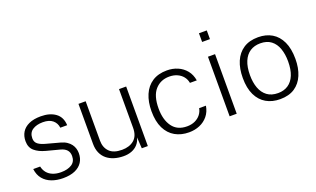

<svg xmlns="http://www.w3.org/2000/svg" viewBox="-78 -1139 2574 1566"><g transform="rotate(-20 1209.0 -356.0)"><path d="M256 10Q202 10 157.8 -6.5Q113.5 -23 85.2 -57Q57 -91 50.5 -143.5H110.5Q117.5 -111.5 136.2 -88.8Q155 -66 185.5 -53.8Q216 -41.5 256 -41.5Q314 -41.5 349.5 -64.5Q385 -87.5 385 -135.5Q385 -168 367.2 -187.8Q349.5 -207.5 314 -217L198 -247.5Q139 -263 104 -293.2Q69 -323.5 69 -378Q69 -422 89.2 -455.5Q109.5 -489 151 -508Q192.5 -527 254.5 -527Q332.5 -527 381.2 -491.5Q430 -456 433 -385H373.5Q368.5 -426 338.5 -451Q308.5 -476 254 -476Q198.5 -476 163.8 -452.8Q129 -429.5 129 -380.5Q129 -348.5 152.2 -330.5Q175.5 -312.5 219 -301.5L333.5 -270.5Q365 -262 386.2 -247.8Q407.5 -233.5 420.2 -216Q433 -198.5 438.8 -178.5Q444.5 -158.5 444.5 -139Q444.5 -93.5 423 -60.2Q401.5 -27 359.8 -8.5Q318 10 256 10Z M778.5 10Q735.5 9.5 699.2 -1.8Q663 -13 636 -35.2Q609 -57.5 594 -91.2Q579 -125 579 -170V-517H641.5V-174Q641.5 -115.5 677 -79.2Q712.5 -43 786 -43Q851 -43 891 -77Q931 -111 931 -181V-517H993V0H940.5L934.5 -96.5Q925.5 -61.5 904 -37.8Q882.5 -14 850.8 -1.8Q819 10.5 778.5 10Z M1349 -527Q1399.5 -527 1442.2 -508.5Q1485 -490 1514 -454.5Q1543 -419 1551.5 -367H1492Q1486.5 -398.5 1467.5 -422.2Q1448.5 -446 1418.2 -459.5Q1388 -473 1349.5 -473Q1274.5 -473 1227.2 -420Q1180 -367 1180 -257Q1180 -160 1222.5 -100.8Q1265 -41.5 1350 -41.5Q1388.5 -41.5 1418.5 -55.2Q1448.5 -69 1467.5 -93Q1486.5 -117 1492 -147.5H1551Q1542.5 -96.5 1513.5 -61.2Q1484.5 -26 1442 -8Q1399.5 10 1349 10Q1280.5 10 1228.5 -19.5Q1176.5 -49 1147.2 -108.2Q1118 -167.5 1118 -257Q1118 -337.5 1144 -398.5Q1170 -459.5 1221.5 -493.2Q1273 -527 1349 -527Z M1764.5 -517V0H1703V-517ZM1767.5 -722V-646.5H1699.5V-722Z M2140 10Q2071 10 2019.5 -19.8Q1968 -49.5 1939.2 -108.8Q1910.5 -168 1910.5 -256.5Q1910.5 -338 1936.2 -398.8Q1962 -459.5 2013 -493.2Q2064 -527 2140.5 -527Q2209 -527 2260 -496.8Q2311 -466.5 2339.2 -406.5Q2367.5 -346.5 2367.5 -256.5Q2367.5 -177 2342.2 -117Q2317 -57 2266.8 -23.5Q2216.5 10 2140 10ZM2140.5 -42.5Q2191.5 -42.5 2228.2 -67Q2265 -91.5 2284.8 -139.5Q2304.5 -187.5 2304.5 -258Q2304.5 -321 2287.2 -369.8Q2270 -418.5 2233.8 -446.2Q2197.5 -474 2140.5 -474Q2089 -474 2051.5 -449.8Q2014 -425.5 1993.8 -377.2Q1973.5 -329 1973.5 -258Q1973.5 -195 1991.2 -146.5Q2009 -98 2046 -70.2Q2083 -42.5 2140.5 -42.5Z"/></g></svg>

Font: Public Sans Thin ExtraLight
Style: Regular
Weight: 250
Version: Version 1.007